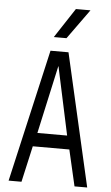

<svg xmlns="http://www.w3.org/2000/svg" viewBox="-61 -971 586 1010"><g transform="rotate(5 231.5 -466.0)"><path d="M233 -623H232Q212 -532 192.5 -443.5Q173 -355 153 -264H310ZM92 -1H24L184 -701H279L439 -1H372L328 -192H135ZM262 -774H195L298 -931H375Z"/></g></svg>

Font: Marvel
Style: Bold
Weight: 700
Designer: Carolina Trebol
Foundry: Carolina Trebol
Version: Version 1.001